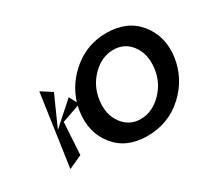

<svg xmlns="http://www.w3.org/2000/svg" viewBox="-106 -734 1057 947"><g transform="rotate(-30 422.5 -261.0)"><path d="M573 -532Q692 -532 756 -452.5Q820 -373 805 -261Q789 -148 703.5 -69Q618 10 497 10Q378 10 314.5 -69.5Q251 -149 267 -261Q269 -278 273 -292L173 -257L162 -74L85 -39L144 -448L205 -409L128 -237L255 -350L277 -308Q307 -404 387.5 -468Q468 -532 573 -532ZM692 -261Q702 -338 664.5 -390.5Q627 -443 561 -443Q496 -443 442.5 -390Q389 -337 379 -260Q369 -183 407.5 -131Q446 -79 510 -79Q575 -79 628.5 -132Q682 -185 692 -261Z"/></g></svg>

Font: Raleway-v4020 SemiBold
Style: Italic
Weight: 600
Italic angle: -12°
Designer: Matt McInerney, Pablo Impallari, Rodrigo Fuenzalida
Foundry: Matt McInerney, Pablo Impallari, Rodrigo Fuenzalida
Version: Version 4.020;PS 004.020;hotconv 1.0.88;makeotf.lib2.5.64775